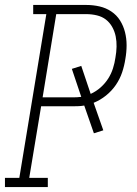

<svg xmlns="http://www.w3.org/2000/svg" viewBox="-35 -755 555 775"><path d="M-15 0V-37H43L152 -698H99V-735H313Q341 -735 367 -729Q393 -723 414.5 -708.5Q436 -694 449.5 -672.5Q463 -651 469.5 -625.5Q476 -600 476 -572.5Q476 -545 471 -517Q467 -490 458 -463Q449 -436 432.5 -412Q416 -388 393 -369.5Q370 -351 343 -340L382 -229L344 -217L305 -329Q294 -327 282.5 -326.5Q271 -326 260 -326H131L83 -37H158V0ZM137 -362H260Q268 -362 276.5 -362.5Q285 -363 293 -364L255 -477L293 -489L331 -376Q353 -386 371 -402Q389 -418 401.5 -437.5Q414 -457 421 -479Q428 -501 431 -523Q435 -545 435.5 -566.5Q436 -588 432 -608Q428 -628 418 -646Q408 -664 392.5 -676Q377 -688 356 -693Q335 -698 313 -698H192Z"/></svg>

Font: Iosevka Curly Slab Extralight
Style: Italic
Weight: 200
Italic angle: -9°
Monospace: yes
Designer: Belleve Invis
Foundry: Belleve Invis
Version: Version 22.1.2; ttfautohint (v1.8.4)